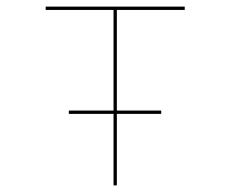

<svg xmlns="http://www.w3.org/2000/svg" viewBox="-20 -650 696 580"><path d="M467 -306H333V-90H323V-306H188V-316H323V-620H118V-630H538V-620H333V-316H467Z"/></svg>

Font: Bungee Hairline
Style: Regular
Weight: 400
Designer: David Jonathan Ross
Foundry: David Jonathan Ross
Version: Version 1.001;PS 1.0;hotconv 1.0.72;makeotf.lib2.5.5900